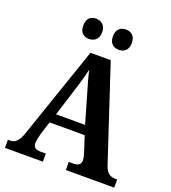

<svg xmlns="http://www.w3.org/2000/svg" viewBox="-162 -1037 1027 1156"><g transform="rotate(20 352.0 -459.5)"><path d="M446 -789C476 -789 506 -806 506 -854C506 -902 476 -919 446 -919C414 -919 385 -902 385 -854C385 -806 414 -789 446 -789ZM254 -789C285 -789 316 -806 316 -854C316 -902 285 -919 254 -919C223 -919 195 -902 195 -854C195 -806 223 -789 254 -789ZM4 0H247V-52H211C179 -52 166 -66 166 -91C166 -108 173 -134 177 -150L204 -236H429L461 -137C465 -124 471 -105 471 -89C471 -62 452 -52 425 -52H394V0H704V-52H694C658 -52 636 -67 621 -111L422 -714H292L90 -125C69 -65 48 -52 15 -52H4ZM224 -295 284 -487C299 -532 310 -573 320 -616C329 -572 342 -529 356 -482L410 -295Z"/></g></svg>

Font: Noto Serif SemiCondensed
Style: Bold
Weight: 700
Width: 4
Designer: Monotype Design Team
Foundry: Monotype Imaging Inc.
Version: Version 2.015